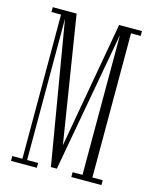

<svg xmlns="http://www.w3.org/2000/svg" viewBox="-107 -772 674 844"><g transform="rotate(15 229.5 -350.0)"><path d="M25 0V-22H71V-678H27.5V-700H136L227.5 -125.5L329.5 -700H433.5V-678H389.5V-22H436.5V0H299.5V-22H344.5V-658.5L228.5 -19H201.5L92.5 -665.5V-22H142.5V0Z"/></g></svg>

Font: Imbue 50pt ExtraLight
Style: Regular
Weight: 200
Designer: Tyler Finck
Foundry: Etcetera Type Company
Version: Version 1.102; ttfautohint (v1.8.3)